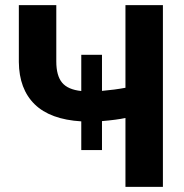

<svg xmlns="http://www.w3.org/2000/svg" viewBox="-20 -731 720 751"><path d="M200.2 -710.9V-490.7Q200.2 -435.1 222.9 -407.7Q245.6 -380.4 297.9 -375V-516.6H378.9V-375.5Q429.2 -379.9 470.7 -387.7V-710.9H617.2V0H470.7V-269.5Q436.5 -262.2 378.9 -257.3V-144H297.9V-256.3Q176.3 -263.7 115.5 -323.2Q54.7 -382.8 53.7 -488.3V-710.9Z"/></svg>

Font: MAUL Bold
Style: Bold
Weight: 700
Designer: MAUL
Version: Version 1.0; 2020; ttfautohint (v1.8.3)